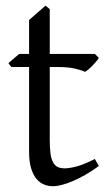

<svg xmlns="http://www.w3.org/2000/svg" viewBox="-20 -645 384 680"><path d="M330.1 -57.1Q306.2 -39.6 282.7 -26.1Q259.3 -12.7 238 -3.7Q216.8 5.4 198.7 10Q180.7 14.6 168 14.6Q150.9 14.6 135.5 8.3Q120.1 2 108.4 -12.5Q96.7 -26.9 89.8 -50.3Q83 -73.7 83 -107.9V-407.7H20L9.8 -421.4L47.9 -454.1H83V-574.2L141.1 -625L156.2 -612.8V-454.1H315.9L330.1 -439.9Q325.7 -433.1 319.1 -425.3Q312.5 -417.5 305.7 -410.6Q298.8 -403.8 292.2 -398.2Q285.6 -392.6 280.8 -390.6Q269 -396.5 245.1 -402.1Q221.2 -407.7 181.6 -407.7H156.2V-149.9Q156.2 -120.6 158.9 -101.1Q161.6 -81.5 168 -70.1Q174.3 -58.6 184.3 -53.7Q194.3 -48.8 209 -48.8Q226.1 -48.8 252 -55.7Q277.8 -62.5 315.9 -82Z"/></svg>

Font: Gentium Plus Afr
Style: Regular
Weight: 400
Designer: J. Victor Gaultney, Annie Olsen, Iska Routamaa, Becca Hirsbrunner
Foundry: SIL International
Version: Version 5.000